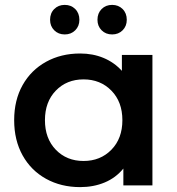

<svg xmlns="http://www.w3.org/2000/svg" viewBox="-20 -759 726 786"><path d="M604 -534V0H485V-69Q454 -31 408.5 -12Q363 7 308 7Q230 7 168.5 -27Q107 -61 72.5 -123Q38 -185 38 -267Q38 -349 72.5 -410.5Q107 -472 168.5 -506Q230 -540 308 -540Q360 -540 403.5 -522Q447 -504 479 -469V-534ZM481 -267Q481 -342 436 -388Q391 -434 322 -434Q253 -434 208.5 -388Q164 -342 164 -267Q164 -192 208.5 -146Q253 -100 322 -100Q391 -100 436 -146Q481 -192 481 -267ZM185 -678Q185 -705 202 -722Q219 -739 245 -739Q271 -739 288 -722Q305 -705 305 -678Q305 -652 288 -635Q271 -618 245 -618Q219 -618 202 -635Q185 -652 185 -678ZM379 -678Q379 -705 396 -722Q413 -739 439 -739Q465 -739 482 -722Q499 -705 499 -678Q499 -652 482 -635Q465 -618 439 -618Q413 -618 396 -635Q379 -652 379 -678Z"/></svg>

Font: CMG Sans SemiBold
Style: Regular
Weight: 600
Designer: Julieta Ulanovsky
Foundry: Julieta Ulanovsky
Version: Version 7.200